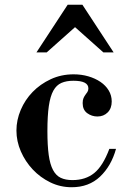

<svg xmlns="http://www.w3.org/2000/svg" viewBox="-20 -774 545 806"><path d="M288 -435Q259 -435 238 -426Q217 -417 204 -393.5Q191 -370 185 -329Q179 -288 179 -224Q179 -163 184.5 -123.5Q190 -84 202.5 -60.5Q215 -37 235 -27.5Q255 -18 284 -18Q339 -18 375.5 -47.5Q412 -77 439 -149H467Q447 -77 400 -32.5Q353 12 281 12Q233 12 191 -8.5Q149 -29 117.5 -62.5Q86 -96 67.5 -138.5Q49 -181 49 -226Q49 -270 67 -312.5Q85 -355 117 -388Q149 -421 193 -441.5Q237 -462 289 -462Q322 -462 351 -453.5Q380 -445 402 -430Q424 -415 436.5 -394Q449 -373 449 -348Q449 -319 432 -302Q415 -285 389 -285Q365 -285 346 -299Q327 -313 327 -341Q327 -354 330.5 -362Q334 -370 338.5 -376Q343 -382 347 -388Q351 -394 351 -403Q351 -435 288 -435ZM414 -554 295 -660 176 -554H133L264 -754H326L457 -554Z"/></svg>

Font: Libre Bodoni
Style: Regular
Weight: 400
Designer: Pablo Impallari, Rodrigo Fuenzalida
Foundry: Pablo Impallari, Rodrigo Fuenzalida
Version: Version 1.001; ttfautohint (v1.5.65-e2d9)